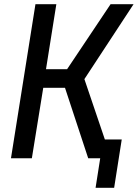

<svg xmlns="http://www.w3.org/2000/svg" viewBox="-20 -750 653 910"><path d="M32 0H131L185 -334H288L398 0H455L433 140H521L557 -89H477L380 -375L613 -730H504L298 -422H198L247 -730H148Z"/></svg>

Font: JetBrains Mono Medium
Style: Italic
Weight: 436
Italic angle: -9°
Monospace: yes
Designer: Philipp Nurullin, Konstantin Bulenkov
Foundry: JetBrains
Version: Version 2.305